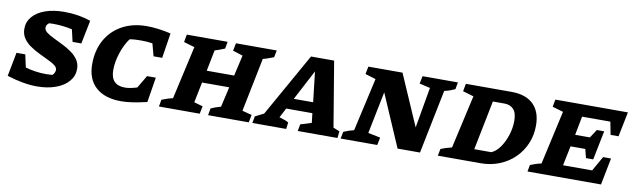

<svg xmlns="http://www.w3.org/2000/svg" viewBox="-38 -946 4481 1358"><g transform="rotate(10 2202.5 -267.5)"><path d="M435 -344 415 -431Q383 -438 348.5 -442Q314 -446 279 -446Q263 -446 249 -445Q229 -431 229 -410Q229 -392 248.5 -377Q268 -362 299 -347Q330 -332 364.5 -315Q399 -298 430 -276.5Q461 -255 480.5 -226.5Q500 -198 500 -160Q500 -110 467 -71.5Q434 -33 375 -11.5Q316 10 239 10Q192 10 136.5 0Q81 -10 25 -28L58 -199H121L141 -108Q214 -87 290 -87Q313 -87 335 -89Q354 -107 354 -128Q354 -146 334.5 -160.5Q315 -175 284 -189.5Q253 -204 218.5 -221Q184 -238 153 -259Q122 -280 102.5 -309Q83 -338 83 -377Q83 -427 115.5 -464.5Q148 -502 206 -522.5Q264 -543 342 -543Q394 -543 442.5 -535Q491 -527 532 -512L498 -344Z M845 10Q728 10 663.5 -48Q599 -106 599 -214Q599 -313 640.5 -387.5Q682 -462 757.5 -503.5Q833 -545 934 -545Q1011 -545 1107 -523L1079 -343H1017L993 -432Q955 -438 913 -438Q892 -438 871.5 -437Q851 -436 829 -432Q795 -385 774 -321Q753 -257 753 -198Q753 -90 856 -90Q890 -90 942 -106L996 -197H1059L1030 -17Q974 -4 928.5 3Q883 10 845 10Z M1116 0 1125 -50Q1145 -58 1164.5 -64.5Q1184 -71 1204 -75L1290 -457L1212 -480L1222 -535H1515L1506 -485Q1486 -477 1469.5 -470.5Q1453 -464 1435 -459L1405 -308H1602L1636 -457L1564 -480L1575 -535H1868L1858 -485Q1837 -477 1819.5 -470.5Q1802 -464 1781 -459L1703 -73L1772 -55L1761 0H1469L1478 -50Q1495 -58 1512.5 -64Q1530 -70 1549 -75L1582 -220H1387L1357 -73L1420 -55L1409 0Z M2358 -67Q2371 -62 2382 -57.5Q2393 -53 2404 -48L2398 0H2113L2122 -49L2201 -74L2193 -142H2005L1969 -73Q1987 -67 2001 -63Q2015 -59 2036 -48L2030 0H1787L1796 -49L1858 -80L2114 -535H2280ZM2046 -219H2185L2160 -436Z M2915 -535H3169L3160 -485Q3143 -478 3127.5 -471.5Q3112 -465 3084 -459L2991 0H2830L2668 -375L2607 -73L2695 -55L2684 0H2421L2431 -50Q2449 -58 2467 -64Q2485 -70 2505 -75L2591 -457L2515 -480L2526 -535H2771L2930 -170L2981 -462L2904 -480Z M3554 -535Q3657 -535 3711.5 -482Q3766 -429 3766 -330Q3766 -260 3740.5 -200Q3715 -140 3669 -95Q3623 -50 3561 -25Q3499 0 3428 0H3119L3129 -50Q3143 -56 3164.5 -63Q3186 -70 3208 -75L3294 -457L3216 -480L3226 -535ZM3487 -90Q3521 -104 3548.5 -143Q3576 -182 3592.5 -233.5Q3609 -285 3609 -336Q3609 -394 3584.5 -419.5Q3560 -445 3519 -445H3436L3365 -90Z M3763 0 3772 -48Q3791 -56 3811 -62.5Q3831 -69 3851 -73L3937 -459L3859 -482L3869 -535H4390L4354 -357H4297L4279 -449H4076L4050 -314H4156L4195 -374H4248L4206 -165H4154L4138 -228H4032L4003 -87H4212L4272 -193H4329L4291 0Z"/></g></svg>

Font: Piazzolla SC
Style: Bold Italic
Weight: 700
Italic angle: -11.3°
Designer: Juan Pablo del Peral
Foundry: Huerta Tipografica
Version: Version 1.330